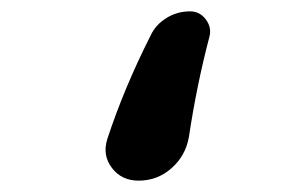

<svg xmlns="http://www.w3.org/2000/svg" viewBox="-20 -190 540 340"><path d="M225.6 129.9Q195.3 129.9 178.2 107.4Q161.1 85 169.9 56.6Q199.2 -33.2 247.1 -127.9Q255.9 -146.5 274.9 -158.2Q293.9 -169.9 316.4 -169.9Q334 -169.9 344.7 -155.3Q355.5 -140.6 350.6 -124Q328.1 -38.1 314.5 52.7Q308.6 85.9 283.7 107.9Q258.8 129.9 225.6 129.9Z"/></svg>

Font: Rounded-X Mgen+ 1mn medium
Style: Regular
Weight: 500
Designer: [Source Han Sans]
Ryoko NISHIZUKA  (kana & ideographs); Paul D. Hunt (Latin, Greek & Cyrillic); Wenlong ZHANG  (bopomofo
Version: Version 1.059.20150602